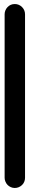

<svg xmlns="http://www.w3.org/2000/svg" viewBox="-20 -729 146 951"><path d="M2.9 -658.2Q2.9 -668.5 6.8 -677.7Q10.7 -687 17.6 -694.1Q24.4 -701.2 33.4 -705.1Q42.5 -709 53.2 -709Q64 -709 73 -705.1Q82 -701.2 89.1 -694.1Q96.2 -687 100.1 -678Q104 -668.9 104 -658.2V151.9Q104 162.1 100.1 171.4Q96.2 180.7 89.1 187.5Q82 194.3 72.8 198.2Q63.5 202.1 53.2 202.1Q43 202.1 33.7 198Q24.4 193.8 17.8 187.3Q11.2 180.7 7.1 171.1Q2.9 161.6 2.9 151.9V-253.4Z"/></svg>

Font: TGL 0-17
Style: Regular
Weight: 400
Designer: Peter Wiegel
Foundry: Peter Wiegel
Version: Version 1.003 2010